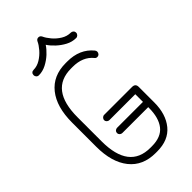

<svg xmlns="http://www.w3.org/2000/svg" viewBox="-264 -933 1008 1008"><g transform="rotate(-45 240.5 -428.5)"><path d="M201 -194Q193 -194 187 -199.5Q181 -205 181 -213Q181 -222 187 -227.5Q193 -233 201 -233H393V-290H201Q193 -290 187 -295.5Q181 -301 181 -309Q181 -317 187 -323Q193 -329 201 -329H408Q433 -329 433 -304V-189Q433 -102 389.5 -49Q346 4 262 4H250Q156 4 104.5 -60.5Q53 -125 53 -240V-419Q53 -535 104.5 -599.5Q156 -664 250 -664H262Q354 -664 405 -602Q410 -596 410 -589Q410 -581 404.5 -575Q399 -569 390 -569Q381 -569 376 -576Q337 -624 262 -624H250Q93 -624 93 -419V-240Q93 -35 250 -35H262Q330 -35 361.5 -75Q393 -115 393 -189V-194ZM226 -849Q232 -861 244 -861Q256 -861 262 -849Q270 -831 288 -809.5Q306 -788 330.5 -773Q355 -758 382 -758Q390 -758 396 -752.5Q402 -747 402 -738Q402 -730 396 -724Q390 -718 382 -718Q353 -718 326.5 -732Q300 -746 278.5 -766Q257 -786 244 -806Q231 -786 209.5 -766Q188 -746 161 -732Q134 -718 106 -718Q97 -718 91.5 -724Q86 -730 86 -738Q86 -747 91.5 -752.5Q97 -758 106 -758Q132 -758 156.5 -773Q181 -788 199.5 -809.5Q218 -831 226 -849Z"/></g></svg>

Font: Libertine Sup Light
Style: Regular
Weight: 300
Designer: Bastien Sozeau
Foundry: NBR — Bastien Sozeau
Version: Version 2.003; ttfautohint (v1.8.4.7-5d5b);gftools[0.9.33]